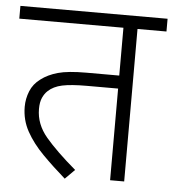

<svg xmlns="http://www.w3.org/2000/svg" viewBox="-48 -667 650 720"><g transform="rotate(5 277.0 -306.5)"><path d="M445 -574V0H392V-345H274Q215 -345 182 -338Q149 -331 129 -312Q118 -302 110.5 -285.5Q103 -269 103 -243Q103 -186 143.5 -138Q184 -90 258 -27L222 9Q175 -32 135.5 -72Q96 -112 72.5 -154.5Q49 -197 49 -247Q49 -277 60.5 -305.5Q72 -334 98 -353Q124 -373 161.5 -383.5Q199 -394 268 -394H392V-574H0V-622H554V-574Z"/></g></svg>

Font: Noto Sans Light
Style: Regular
Weight: 300
Designer: Monotype Design Team
Foundry: Monotype Imaging Inc.
Version: Version 2.007